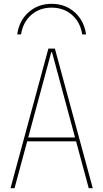

<svg xmlns="http://www.w3.org/2000/svg" viewBox="-20 -984 540 1004"><path d="M250 -964Q321 -964 370.5 -920Q420 -876 430 -804H410Q400 -868 356.5 -906Q313 -944 250 -944Q187 -944 143.5 -906Q100 -868 90 -804H70Q80 -876 129.5 -920Q179 -964 250 -964ZM35 0 233 -730H267L465 0H444L252 -711H248L56 0ZM115 -245V-265H385V-245Z"/></svg>

Font: M PLUS Code Latin Thin
Style: Regular
Weight: 250
Designer: Coji Morishita
Foundry: UNDERFOREST DESIGN
Version: Version 1.002; ttfautohint (v1.8.3)